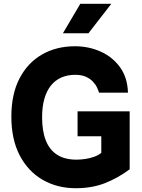

<svg xmlns="http://www.w3.org/2000/svg" viewBox="-20 -985 750 1015"><path d="M380.5 10Q282.5 10 205.5 -34.5Q128.5 -79 84.2 -163.5Q40 -248 40 -368.5Q40 -487 83 -570Q126 -653 202 -696.8Q278 -740.5 376.5 -740.5Q448.5 -740.5 511.5 -712.5Q574.5 -684.5 614.2 -630Q654 -575.5 656.5 -495H503.5Q500 -508 492 -524.2Q484 -540.5 469.2 -555.5Q454.5 -570.5 432 -580Q409.5 -589.5 377 -589.5Q336.5 -589.5 304.2 -575.2Q272 -561 249.2 -532.8Q226.5 -504.5 214.5 -462.5Q202.5 -420.5 202.5 -365Q202.5 -293 222 -243Q241.5 -193 281.8 -167Q322 -141 384.5 -141Q407.5 -141 432 -144.8Q456.5 -148.5 478.5 -156.5Q500.5 -164.5 515.5 -177V-264.5H390V-396.5H665.5V-90Q604.5 -44.5 535.8 -17.2Q467 10 380.5 10ZM312.5 -809 404.5 -965H568.5L447.5 -809Z"/></svg>

Font: Spline Sans
Style: Regular
Weight: 400
Designer: Eben Sorkin, Mirko Velimirovic
Foundry: Sorkin Type
Version: Version 1.001